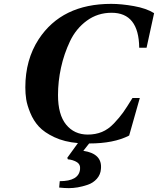

<svg xmlns="http://www.w3.org/2000/svg" viewBox="-20 -727 817 993"><path d="M111 -275Q111 -418 180 -524Q300 -707 555 -707Q608 -707 672.5 -695.5Q737 -684 777 -659L738 -480H700Q698 -661 557 -661Q485 -661 429 -620Q373 -579 342 -513.5Q311 -448 295.5 -377Q280 -306 280 -235Q280 -134 322 -82.5Q364 -31 434 -31Q474 -31 507 -44.5Q540 -58 569 -88.5Q598 -119 616.5 -145Q635 -171 665 -220H703L648 -26Q569 15 441 15L411 53Q510 68 502 147Q500 176 481 197.5Q462 219 434 228.5Q406 238 382 242Q358 246 336 246Q313 246 286 243L289 210Q387 210 394 149Q397 123 376.5 111Q356 99 331 97L328 89L383 13Q313 7 261 -17.5Q209 -42 181 -72.5Q153 -103 136.5 -143.5Q120 -184 115.5 -213.5Q111 -243 111 -275Z"/></svg>

Font: Heuristica
Style: Bold Italic
Weight: 700
Italic angle: -13°
Version: Version 1.0.2